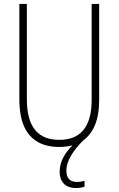

<svg xmlns="http://www.w3.org/2000/svg" viewBox="-20 -734 600 972"><path d="M316 130C316 76 355 24 402 -24C452 -60 482 -125 482 -228V-714H444V-229C444 -82 380 -26 280 -26C176 -26 116 -87 116 -231V-714H78V-229C78 -67 150 10 280 10C304 10 326 7 347 2C307 41 282 87 282 134C282 191 315 218 365 218C382 218 398 215 408 211V181C400 184 385 187 369 187C334 187 316 168 316 130Z"/></svg>

Font: Noto Sans Gujarati Condensed ExtraLight
Style: Regular
Weight: 200
Width: 3
Designer: Jelle Bosma - Monotype Design Team, Universal Thirst
Foundry: Monotype Imaging Inc.
Version: Version 2.106